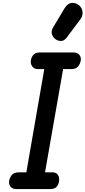

<svg xmlns="http://www.w3.org/2000/svg" viewBox="-20 -1285 581 1305"><path d="M90 0Q65 0 51.8 -16.2Q38.5 -32.5 42 -55Q46 -79 60.8 -96.2Q75.5 -113.5 106.5 -113.5H159L281 -815.5H236.5Q212.5 -815.5 199.2 -833.8Q186 -852 190 -874.5Q193.5 -898 207.8 -913.2Q222 -928.5 251.5 -928.5H481.5Q505 -928.5 518.5 -913.2Q532 -898 529 -874.5Q525.5 -852 511 -833.8Q496.5 -815.5 465.5 -815.5H409L286 -113.5H337Q362.5 -113.5 373.8 -96.2Q385 -79 381.5 -55Q378.5 -32.5 365.8 -16.2Q353 0 320.5 0ZM361 -1016Q341 -1028.5 333.5 -1051Q326 -1073.5 341 -1098.5L418 -1227.5Q440 -1263.5 469.2 -1265Q498.5 -1266.5 518.5 -1248Q539.5 -1229 541.2 -1202.5Q543 -1176 526.5 -1154L434 -1030.5Q417.5 -1008.5 398.5 -1006.8Q379.5 -1005 361 -1016Z"/></svg>

Font: Edu AU VIC WA NT Hand SemiBold
Style: Regular
Weight: 600
Version: Version 1.001